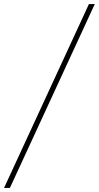

<svg xmlns="http://www.w3.org/2000/svg" viewBox="-27 -822 490 952"><path d="M-7 110 414 -802H443L22 110Z"/></svg>

Font: Literata 72pt ExtraBold
Style: Italic
Weight: 800
Italic angle: -2°
Designer: Latin by Veronika Burian and Jose Scaglione. Greek by Irene Vlachou. Cyrillic by Vera Evstafieva
Foundry: TypeTogether
Version: Version 3.002